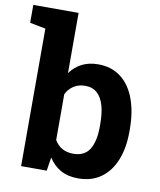

<svg xmlns="http://www.w3.org/2000/svg" viewBox="-97 -830 758 909"><g transform="rotate(10 282.5 -376.0)"><path d="M339.8 10.3Q291 10.3 256.3 -9Q221.7 -28.3 198.2 -64.9L188 0H64.9V-661.1L-10.7 -675.8V-761.7H207V-472.2Q230 -503.9 263.4 -521Q296.9 -538.1 341.3 -538.1Q405.8 -538.1 450.2 -503.9Q495.1 -469.7 518.3 -407Q541.5 -344.2 541.5 -259.8V-249.5Q541.5 -170.9 518.1 -112.8Q494.6 -54.2 449.7 -22Q404.8 10.3 339.8 10.3ZM296.9 -100.6Q351.6 -100.6 375.5 -139.4Q399.4 -178.2 399.4 -249.5V-259.8Q399.4 -312 389.2 -349.1Q378.4 -386.7 356.2 -407Q334 -427.2 298.3 -427.2Q266.1 -427.2 243.2 -412.1Q220.2 -397 207 -371.1V-150.4Q236.8 -100.6 296.9 -100.6Z"/></g></svg>

Font: Suwannaphum
Style: Bold
Weight: 700
Designer: Danh Hong
Version: Version 8.002; ttfautohint (v1.8.3)